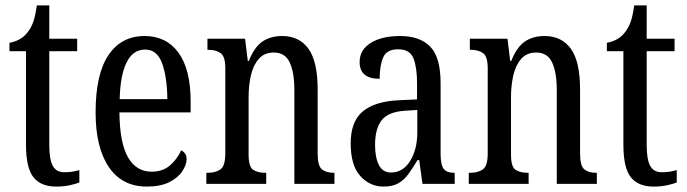

<svg xmlns="http://www.w3.org/2000/svg" viewBox="-20 -679 2537 709"><path d="M187 10Q131 10 103.5 -24.5Q76 -59 76 -145V-490H15V-521Q59 -529 82 -560Q94 -575 102 -596Q110 -617 116 -659H162V-536H265V-490H162V-144Q162 -90 175 -66.5Q188 -43 217 -43Q234 -43 247 -45Q260 -47 273 -51V-5Q260 0 238 5Q216 10 187 10Z M522 10Q431 10 382 -62Q333 -134 333 -264Q333 -405 380.5 -475.5Q428 -546 514 -546Q594 -546 639 -484.5Q684 -423 684 -304V-264H421Q422 -152 452.5 -98.5Q483 -45 540 -45Q581 -45 608 -68.5Q635 -92 649 -124Q657 -120 663 -112.5Q669 -105 669 -91Q669 -71 653.5 -47Q638 -23 605.5 -6.5Q573 10 522 10ZM598 -313Q597 -395 578.5 -445.5Q560 -496 516 -496Q471 -496 447.5 -448.5Q424 -401 422 -313Z M742 0V-41H749Q776 -41 794 -53.5Q812 -66 812 -113V-427Q812 -471 794.5 -483Q777 -495 751 -495H746V-536H885L895 -454H899Q919 -505 949 -525.5Q979 -546 1022 -546Q1085 -546 1119 -499Q1153 -452 1153 -349V-113Q1153 -66 1169 -53.5Q1185 -41 1211 -41H1215V0H1067V-347Q1067 -411 1050 -448Q1033 -485 991 -485Q956 -485 935.5 -461.5Q915 -438 906.5 -400.5Q898 -363 898 -321V-108Q898 -63 915 -52Q932 -41 958 -41H963V0Z M1396 10Q1346 10 1310.5 -29Q1275 -68 1275 -150Q1275 -230 1319.5 -267.5Q1364 -305 1455 -309L1520 -312V-373Q1520 -429 1507 -463Q1494 -497 1450 -497Q1408 -497 1395 -467Q1382 -437 1382 -388Q1308 -388 1308 -450Q1308 -495 1349 -520.5Q1390 -546 1457 -546Q1531 -546 1569 -506.5Q1607 -467 1607 -372V-113Q1607 -71 1618 -56Q1629 -41 1656 -41H1659V0H1540L1528 -88H1522Q1505 -60 1489 -37.5Q1473 -15 1451.5 -2.5Q1430 10 1396 10ZM1424 -42Q1468 -42 1494.5 -84.5Q1521 -127 1521 -191V-273L1475 -270Q1413 -266 1389 -234.5Q1365 -203 1365 -144Q1365 -98 1379 -70Q1393 -42 1424 -42Z M1711 0V-41H1718Q1745 -41 1763 -53.5Q1781 -66 1781 -113V-427Q1781 -471 1763.5 -483Q1746 -495 1720 -495H1715V-536H1854L1864 -454H1868Q1888 -505 1918 -525.5Q1948 -546 1991 -546Q2054 -546 2088 -499Q2122 -452 2122 -349V-113Q2122 -66 2138 -53.5Q2154 -41 2180 -41H2184V0H2036V-347Q2036 -411 2019 -448Q2002 -485 1960 -485Q1925 -485 1904.5 -461.5Q1884 -438 1875.5 -400.5Q1867 -363 1867 -321V-108Q1867 -63 1884 -52Q1901 -41 1927 -41H1932V0Z M2393 10Q2337 10 2309.5 -24.5Q2282 -59 2282 -145V-490H2221V-521Q2265 -529 2288 -560Q2300 -575 2308 -596Q2316 -617 2322 -659H2368V-536H2471V-490H2368V-144Q2368 -90 2381 -66.5Q2394 -43 2423 -43Q2440 -43 2453 -45Q2466 -47 2479 -51V-5Q2466 0 2444 5Q2422 10 2393 10Z"/></svg>

Font: Noto Serif Thai ExtraCondensed
Style: Regular
Weight: 400
Width: 2
Designer: Monotype Design Team
Foundry: Monotype Imaging Inc.
Version: Version 2.002; ttfautohint (v1.8.4.7-5d5b)